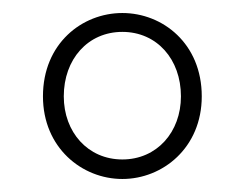

<svg xmlns="http://www.w3.org/2000/svg" viewBox="-20 -773 376 295"><path d="M168 -498C230 -498 290 -546 290 -625C290 -706 230 -753 168 -753C106 -753 46 -706 46 -625C46 -546 106 -498 168 -498ZM168 -528C115 -528 78 -570 78 -625C78 -682 115 -724 168 -724C221 -724 258 -682 258 -625C258 -570 221 -528 168 -528Z"/></svg>

Font: Noto Sans T Chinese Thin
Style: Regular
Weight: 100
Designer: Ryoko NISHIZUKA (kana & ideographs); Paul D. Hunt (Latin, Greek & Cyrillic); Wenlong ZHANG (bopomofo); Sandoll Communica
Foundry: Adobe Systems Incorporated
Version: Version 1.000;PS 1;hotconv 1.0.78;makeotf.lib2.5.61930